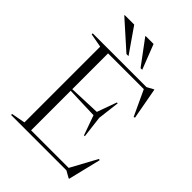

<svg xmlns="http://www.w3.org/2000/svg" viewBox="-274 -1050 1189 1189"><g transform="rotate(45 321.0 -455.0)"><path d="M31.5 0V-9L122.5 -26V-689.5L31.5 -706V-715H502.5L545.5 -738.5H548L586 -531L577 -528L499.5 -694.5H186.5V-381L393.5 -389L440 -518H447.5L430 -373.5L447.5 -230H440L393.5 -360L186.5 -367V-20.5H515.5L609 -192.5L617.5 -190L565 25.5H561.5L516 0ZM288 -772H270L91.5 -931.5V-935H175ZM408 -772H393.5L275 -931.5V-935H344.5Z"/></g></svg>

Font: Newsreader 72pt Light
Style: Regular
Weight: 300
Designer: Hugues Gentile
Foundry: Production Type
Version: Version 1.003; ttfautohint (v1.8.3)